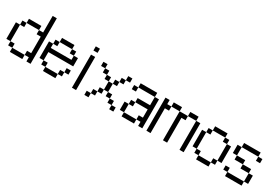

<svg xmlns="http://www.w3.org/2000/svg" viewBox="78 -2133 4843 3349"><g transform="rotate(30 2500.0 -458.5)"><path d="M0 -166.7V-500H83.3V-166.7ZM166.7 -166.7V-83.3H83.3V-166.7ZM166.7 -83.3H416.7V0H166.7ZM166.7 -583.3V-500H83.3V-583.3ZM166.7 -666.7H416.7V-583.3H166.7ZM500 -83.3H416.7V-166.7H500V-500H416.7V-583.3H500V-916.7H583.3V0H500Z M666.7 -166.7V-500H750V-416.7H1166.7V-500H1250V-333.3H750V-166.7ZM833.3 -166.7V-83.3H750V-166.7ZM833.3 -83.3H1083.3V0H833.3ZM833.3 -583.3V-500H750V-583.3ZM833.3 -666.7H1083.3V-583.3H833.3ZM1166.7 -166.7V-83.3H1083.3V-166.7ZM1166.7 -250H1250V-166.7H1166.7ZM1166.7 -583.3V-500H1083.3V-583.3Z M1416.7 0V-666.7H1500V0ZM1416.7 -750V-833.3H1500V-750Z M1666.7 0V-83.3H1750V0ZM1666.7 -583.3V-666.7H1750V-583.3ZM1833.3 -166.7V-83.3H1750V-166.7ZM1833.3 -416.7V-500H1916.7V-416.7ZM1833.3 -250H1916.7V-166.7H1833.3ZM1833.3 -583.3V-500H1750V-583.3ZM2000 -166.7V-250H2083.3V-166.7ZM2000 -416.7V-250H1916.7V-416.7ZM2000 -500H2083.3V-416.7H2000ZM2166.7 -166.7V-83.3H2083.3V-166.7ZM2166.7 -83.3H2250V0H2166.7ZM2166.7 -583.3V-500H2083.3V-583.3ZM2166.7 -666.7H2250V-583.3H2166.7Z M2333.3 -83.3V-250H2416.7V-83.3ZM2333.3 -500V-583.3H2416.7V-500ZM2500 -333.3V-416.7H2750V-583.3H2833.3V0H2750V-83.3H2666.7V-166.7H2750V-333.3ZM2500 -250H2416.7V-333.3H2500ZM2666.7 -83.3V0H2416.7V-83.3ZM2416.7 -583.3V-666.7H2750V-583.3Z M2916.7 0V-666.7H3000V-583.3H3083.3V-500H3000V0ZM3583.3 0V-583.3H3666.7V0ZM3583.3 -583.3H3416.7V-666.7H3583.3ZM3083.3 -583.3V-666.7H3250V-583.3ZM3250 0V-583.3H3416.7V-500H3333.3V0Z M3750 -166.7V-500H3833.3V-166.7ZM3833.3 -166.7H3916.7V-83.3H3833.3ZM3833.3 -500V-583.3H3916.7V-500ZM3916.7 -83.3H4166.7V0H3916.7ZM3916.7 -583.3V-666.7H4166.7V-583.3ZM4166.7 -83.3V-166.7H4250V-83.3ZM4166.7 -583.3H4250V-500H4166.7ZM4250 -166.7V-500H4333.3V-166.7Z M4416.7 -83.3V-166.7H4500V-83.3ZM4416.7 -416.7V-583.3H4500V-416.7ZM4916.7 -83.3H4833.3V-250H4916.7ZM4916.7 -583.3V-500H4833.3V-583.3ZM4500 -83.3H4833.3V0H4500ZM4500 -416.7H4666.7V-333.3H4500ZM4500 -583.3V-666.7H4833.3V-583.3ZM4666.7 -333.3H4833.3V-250H4666.7Z"/></g></svg>

Font: Galmuri11 Regular
Style: Regular
Weight: 400
Designer: Minseo Lee (Quiple)
Version: Version 2.356;hotconv 1.1.0;makeotfexe 2.6.0 DEVELOPMENT